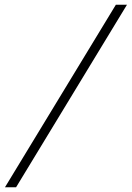

<svg xmlns="http://www.w3.org/2000/svg" viewBox="-20 -773 557 812"><path d="M1 19 470 -753H517L48 19Z"/></svg>

Font: Afta sans
Style: Italic
Weight: 400
Italic angle: -12°
Designer: par.qink
Foundry: Oriol Esparraguera Font
Version: Version 1.000